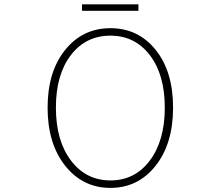

<svg xmlns="http://www.w3.org/2000/svg" viewBox="-20 -872 1040 904"><path d="M204.1 -365.2Q204.1 -534.2 286.6 -636.7Q369.1 -739.3 500 -739.3Q630.9 -739.3 712.9 -637.2Q794.9 -535.2 794.9 -365.2Q794.9 -195.3 712.4 -91.3Q629.9 12.7 500 12.7Q370.1 12.7 287.1 -91.3Q204.1 -195.3 204.1 -365.2ZM500 -704.1Q383.8 -704.1 313.5 -612.3Q243.2 -520.5 243.2 -365.2Q243.2 -210 314 -116.2Q384.8 -22.5 500 -22.5Q615.2 -22.5 685.5 -116.2Q755.9 -210 755.9 -365.2Q755.9 -520.5 685.5 -612.3Q615.2 -704.1 500 -704.1ZM366.2 -821.3V-851.6H631.8V-821.3Z"/></svg>

Font: GenEi Gothic M ExtraLight
Style: Regular
Weight: 200
Designer: o_tamon (Modified); [Source Han Sans]
Ryoko NISHIZUKA  (kana & ideographs); Paul D. Hunt (Latin, Greek & Cyrillic); Wenl
Version: Version 1.1a;Original Version 1.004